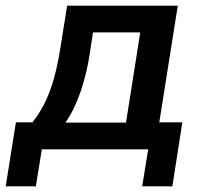

<svg xmlns="http://www.w3.org/2000/svg" viewBox="-55 -525 708 675"><path d="M-35 130 1 -95H59Q97 -142 120.5 -205.5Q144 -269 158 -361L181 -505H570L505 -95H586L551 130H445L466 0H92L71 130ZM175 -94H388L438 -411H272L260 -333Q250 -266 228 -202Q206 -138 175 -94Z"/></svg>

Font: Mulish ExtraLight
Style: Italic
Weight: 200
Italic angle: -9°
Designer: Vernon Adams
Foundry: Vernon Adams
Version: Version 3.603